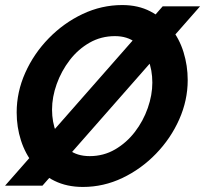

<svg xmlns="http://www.w3.org/2000/svg" viewBox="-29 -735 812 760"><path d="M299 5Q236 5 187 -19Q138 -43 104.5 -84.5Q71 -126 54 -179Q37 -232 37 -290Q37 -371 71 -447Q105 -523 164 -583.5Q223 -644 298 -679.5Q373 -715 455 -715Q518 -715 566 -690Q614 -665 647.5 -623.5Q681 -582 697.5 -528.5Q714 -475 714 -418Q714 -338 680.5 -262.5Q647 -187 588.5 -126.5Q530 -66 455.5 -30.5Q381 5 299 5ZM326 -117Q381 -117 426.5 -143.5Q472 -170 505 -213Q538 -256 556 -307.5Q574 -359 574 -408Q574 -458 557.5 -499.5Q541 -541 508 -566.5Q475 -592 426 -592Q371 -592 325.5 -566Q280 -540 247 -497Q214 -454 195.5 -402.5Q177 -351 177 -301Q177 -252 193.5 -210Q210 -168 243 -142.5Q276 -117 326 -117ZM763 -710 139 0H-9L615 -710Z"/></svg>

Font: Raleway
Style: Bold Italic
Weight: 700
Italic angle: -12°
Designer: Matt McInerney, Pablo Impallari, Rodrigo Fuenzalida
Foundry: Matt McInerney, Pablo Impallari, Rodrigo Fuenzalida
Version: Version 4.101;RELEASE